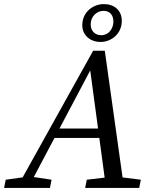

<svg xmlns="http://www.w3.org/2000/svg" viewBox="-49 -918 745 938"><path d="M-29 0H195L203 -40L104 -55H86L-21 -40L-29 0ZM33 0H88L403 -595H389L469 0H557L463 -670H406L33 0ZM195 -244H481L494 -290H209L195 -244ZM367 0H631L639 -40L520 -55H502L375 -40L367 0ZM442 -713C494 -713 546 -752 546 -816C546 -868 509 -898 458 -898C408 -898 353 -861 353 -795C353 -744 394 -713 442 -713ZM446 -746C413 -746 394 -769 394 -799C394 -836 422 -865 457 -865C491 -865 505 -840 505 -813C505 -778 482 -746 446 -746Z"/></svg>

Font: Source Serif Variable
Style: Italic
Weight: 389
Italic angle: -12°
Designer: Frank Grießhammer
Foundry: Adobe Systems Incorporated
Version: Version 3.001;hotconv 1.0.111;makeotfexe 2.5.65597